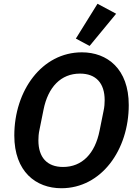

<svg xmlns="http://www.w3.org/2000/svg" viewBox="-20 -988 731 1020"><path d="M597 -915 498 -968 383 -783 456 -744ZM306 12C519 12 664 -192 664 -430C664 -622 550 -710 415 -710C202 -710 56 -506 56 -268C56 -76 171 12 306 12ZM315 -101C230 -101 184 -152 184 -242C184 -258 185 -278 190 -300L211 -404C235 -526 304 -597 405 -597C490 -597 536 -546 536 -456C536 -440 535 -420 530 -398L509 -294C485 -172 416 -101 315 -101Z"/></svg>

Font: Braiins Sans SemiBold
Style: Italic
Weight: 600
Italic angle: -11.31°
Designer: Mike Abbink, Paul van der Laan, Pieter van Rosmalen, Jiri Chlebus, Lubos Buracinsky
Foundry: Bold Monday, Sudetype
Version: Version 1.000;hotconv 1.0.109;makeotfexe 2.5.65596